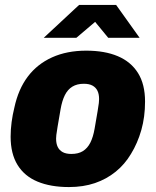

<svg xmlns="http://www.w3.org/2000/svg" viewBox="-20 -745 630 777"><path d="M259 12Q185 12 132 -10Q79 -32 51 -77.5Q23 -123 23 -192Q23 -221 27 -251Q31 -281 38 -309Q54 -384 92.5 -435Q131 -486 191 -513Q251 -540 329 -540Q404 -540 457 -517.5Q510 -495 538.5 -449.5Q567 -404 567 -334Q567 -272 552 -219Q537 -166 510 -122Q485 -80 448 -50Q411 -20 364 -4Q317 12 259 12ZM269 -122Q297 -122 315.5 -133.5Q334 -145 345.5 -167.5Q357 -190 363 -225Q371 -272 375 -295Q379 -318 380 -328Q381 -338 381 -344Q381 -364 374.5 -377.5Q368 -391 354.5 -398.5Q341 -406 319 -406Q292 -406 273 -394.5Q254 -383 242.5 -360Q231 -337 225 -302Q217 -255 213 -232Q209 -209 208 -199Q207 -189 207 -184Q207 -164 213.5 -150.5Q220 -137 233.5 -129.5Q247 -122 269 -122ZM157 -592 300 -725H450L545 -592H418L344 -682H395L289 -592Z"/></svg>

Font: Archivo SemiCondensed Black
Style: Italic
Weight: 900
Width: 4
Italic angle: -10°
Designer: Hector Gatti
Foundry: Omnibus-Type
Version: Version 2.001